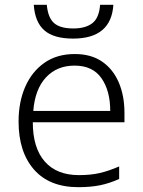

<svg xmlns="http://www.w3.org/2000/svg" viewBox="-20 -766 592 796"><path d="M450 -746Q441 -606 283 -606Q203 -606 164 -640Q125 -674 120 -746H174Q179 -692 204.5 -670Q230 -648 284 -648Q335 -648 363 -670Q391 -692 395 -746ZM290 -542Q358 -542 403.5 -510.5Q449 -479 472.5 -424Q496 -369 496 -298V-259H116Q116 -153 165.5 -96.5Q215 -40 307 -40Q356 -40 393 -48.5Q430 -57 474 -76V-24Q434 -6 395 2Q356 10 305 10Q185 10 121 -63Q57 -136 57 -262Q57 -343 84.5 -406Q112 -469 164 -505.5Q216 -542 290 -542ZM289 -494Q216 -494 170.5 -445Q125 -396 118 -306H437Q437 -390 400.5 -442Q364 -494 289 -494Z"/></svg>

Font: RS Noto Sans Light
Style: Regular
Weight: 300
Designer: Monotype Design Team
Foundry: Monotype Imaging Inc.
Version: Version 3.10